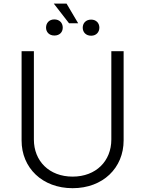

<svg xmlns="http://www.w3.org/2000/svg" viewBox="-20 -1004 784 1037"><path d="M581.3 -727.3V-250.4C581.3 -134.6 498.9 -50.1 372.2 -50.1C245.4 -50.1 163 -134.6 163 -250.4V-727.3H96.6V-245.7C96.2 -97.3 208.5 12.4 372.2 12.4C536.2 12.4 647.7 -97.3 647.7 -245.7V-727.3ZM228.7 -854.8C228.7 -831.7 244.7 -812.1 273.8 -812.1C302.2 -812.1 318.9 -830.6 318.9 -854.8C318.9 -879.6 302.2 -899.1 273.4 -899.1C245.4 -899.1 228.7 -879.6 228.7 -854.8ZM339.5 -984.4H270.6L353 -878.2H402.3ZM426.8 -854.4C426.8 -830.6 443.5 -811.1 472.3 -811.1C501.1 -811.1 516.7 -831.7 516.7 -854.8C516.7 -878.6 500 -898.1 472.3 -898.1C443.5 -898.1 426.8 -878.6 426.8 -854.4Z"/></svg>

Font: Karasuma Gothic
Style: Light
Weight: 300
Designer: Rasmus Andersson / Ryoko Nishizuka
Foundry: rsms
Version: Version 1.00